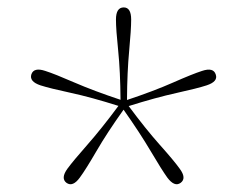

<svg xmlns="http://www.w3.org/2000/svg" viewBox="-20 -784 648 505"><path d="M455 -303Q439 -291.5 420 -317Q405 -338 376.5 -386.2Q348 -434.5 305 -495.5Q261.5 -434.5 233.5 -386.2Q205.5 -338 190 -317Q171.5 -291.5 155 -303Q139 -315 157.5 -340.5Q173 -361.5 210 -403.5Q247 -445.5 291.5 -505.5Q220.5 -528 166 -539.8Q111.5 -551.5 86.5 -559.5Q56.5 -569.5 62.5 -588.5Q69 -607.5 99 -597.5Q124 -589.5 175.2 -567.2Q226.5 -545 297 -521.5Q296.5 -596 290.8 -651.2Q285 -706.5 285 -732.5Q285 -764.5 305.5 -764.5Q325 -764.5 325 -732.5Q325 -706.5 319.8 -651Q314.5 -595.5 314 -521Q384.5 -544.5 435.5 -567Q486.5 -589.5 511.5 -597.5Q541.5 -607.5 547.5 -588Q554 -569.5 523.5 -559.5Q499 -551.5 444.5 -539.5Q390 -527.5 318.5 -505Q363 -445 400.2 -403.2Q437.5 -361.5 452.5 -340.5Q471.5 -315 455 -303Z"/></svg>

Font: Fraunces 72pt Soft Thin
Style: Regular
Weight: 100
Version: Version 1.000;[b76b70a41]